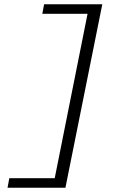

<svg xmlns="http://www.w3.org/2000/svg" viewBox="-20 -728 640 900"><path d="M15.3 152 23.7 107.2H236.5L390.4 -663.2H178.3L186.7 -708H459.5L286.7 152Z"/></svg>

Font: SourceCodeVF
Style: Italic
Weight: 200
Italic angle: -11°
Monospace: yes
Designer: Paul D. Hunt, Teo Tuominen
Foundry: Adobe
Version: Version 1.026;hotconv 1.1.0;makeotfexe 2.6.0